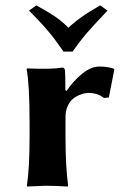

<svg xmlns="http://www.w3.org/2000/svg" viewBox="-20 -684 461 707"><path d="M86.9 -645C110.7 -621.3 130.3 -600.5 145.8 -582.8C161.2 -565 172.2 -551.8 178.7 -543L213.9 -494.1H247.1C265.6 -520.2 282.1 -541.7 296.6 -558.8C311.1 -575.9 337.6 -604.7 376 -645L349.1 -664.1C348.1 -663.4 343.4 -660.6 335 -655.8L321.3 -647.5L308.6 -640.1C301.8 -635.9 297.4 -633.1 295.4 -631.8L284.2 -624C278.3 -620.1 273.9 -616.9 271 -614.5C268.1 -612.1 264.1 -609 259 -605.2C254 -601.5 249.3 -597.7 245.1 -593.8L231.9 -582C214.7 -599 197.7 -613 180.9 -624.3C164.1 -635.5 141.8 -648.8 113.8 -664.1ZM225.1 -349.1 220.7 -352.1C220.7 -395 220.2 -419.3 219.2 -424.8C218.3 -431.6 215.2 -435.1 210 -435.1C183.6 -430.5 140.3 -429.5 80.1 -432.1L78.1 -429.2C85.3 -390.1 88.9 -325.4 88.9 -234.9V-180.2C88.9 -105.3 85.6 -45.2 79.1 0L80.1 2.9L147 0C169.8 0 197.1 1 229 2.9L231 0C224.4 -47.5 221.2 -107.6 221.2 -180.2V-252.9C221.2 -267.6 223.6 -280.5 228.5 -291.7C233.4 -303 239.3 -311.7 246.1 -317.9C252.9 -324.1 260.6 -329 269 -332.8C277.5 -336.5 284.7 -338.9 290.5 -340.1C296.4 -341.2 301.3 -341.8 305.2 -341.8C328 -341.8 347.2 -335.6 362.8 -323.2L380.9 -325.2L400.9 -428.2L397 -432.1C381 -436.7 364.1 -439 346.2 -439C325 -439 303.5 -429.9 281.5 -411.6C259.5 -393.4 240.7 -372.6 225.1 -349.1Z"/></svg>

Font: Linux Biolinum G
Style: Bold
Weight: 700
Designer: Philipp H. Poll
Foundry: Philipp H. Poll
Version: Version 1.1.0